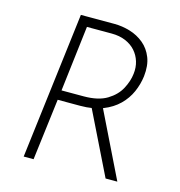

<svg xmlns="http://www.w3.org/2000/svg" viewBox="-106 -804 844 899"><g transform="rotate(15 316.5 -355.0)"><path d="M338 -710Q377 -710 415 -698.5Q453 -687 482.5 -662.5Q512 -638 527 -600Q542 -562 536 -509Q531 -469 514.5 -431.5Q498 -394 467.5 -364Q437 -334 391.5 -316Q346 -298 283 -298H174L137 0H89L176 -710ZM287 -345Q358 -345 400 -370.5Q442 -396 462 -433.5Q482 -471 486 -507Q490 -539 481.5 -567Q473 -595 454 -616.5Q435 -638 405.5 -650.5Q376 -663 338 -663H218L180 -345ZM385 -323 543 0H486L328 -322Z"/></g></svg>

Font: Josefin Sans Thin Light
Style: Italic
Weight: 300
Italic angle: -7°
Version: Version 2.000